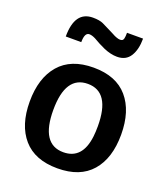

<svg xmlns="http://www.w3.org/2000/svg" viewBox="-155 -963 945 1086"><g transform="rotate(20 317.0 -420.0)"><path d="M42 0ZM317.9 -82Q431.6 -82 448.7 -223.6Q452.1 -252 452.1 -287.1Q452.1 -493.2 317.9 -493.2Q183.6 -493.2 183.6 -287.6Q183.6 -82 317.9 -82ZM317.4 -590.8Q453.1 -590.8 522.7 -510Q592.3 -429.2 592.3 -287.1Q592.3 -145 522.7 -64.9Q453.1 15.1 317.4 15.1Q181.6 15.1 111.8 -65.2Q42 -145.5 42 -287.1Q42 -428.7 111.8 -509.8Q181.6 -590.8 317.4 -590.8ZM522.9 -840.3Q522.9 -774.4 497.6 -733.9Q472.2 -693.4 418.9 -693.4Q380.9 -693.4 337.9 -711.9Q301.8 -728 266.6 -749Q245.1 -759.8 229.5 -759.8Q201.2 -759.8 201.2 -702.1H107.9Q107.9 -855 216.8 -855Q256.3 -855 278.8 -844.5Q301.3 -834 321.8 -823.2L345.2 -811.5Q346.7 -811 355.5 -806.2Q364.3 -801.3 367.7 -799.8Q371.1 -798.3 378.4 -795.4Q392.1 -790 402.1 -790Q412.1 -790 416.7 -793.7Q421.4 -797.4 423.3 -805.2Q426.3 -816.9 426.3 -840.3Z"/></g></svg>

Font: Dhyana
Style: Bold
Weight: 700
Foundry: Vernon Adams
Version: Version 1.002; ttfautohint (v0.8.51-6076)